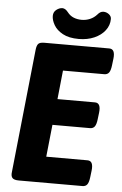

<svg xmlns="http://www.w3.org/2000/svg" viewBox="-59 -923 612 964"><g transform="rotate(5 247.0 -440.5)"><path d="M73 0Q49 0 40.5 -9.5Q32 -19 35 -40L100 -660Q102 -681 109.5 -690.5Q117 -700 141 -700H468Q499 -700 493 -650L489 -617Q486 -591 478 -580Q470 -569 454 -569H246L231 -424H420Q451 -424 445 -374L441 -341Q438 -315 430 -304Q422 -293 406 -293H217L200 -131H408Q439 -131 433 -81L429 -48Q426 -22 418 -11Q410 0 394 0ZM311 -734Q261 -734 230 -751Q199 -768 185 -792.5Q171 -817 171 -838Q171 -858 186 -869.5Q201 -881 216 -881Q231 -881 245 -863Q258 -846 276.5 -838.5Q295 -831 317 -831Q339 -831 359 -839.5Q379 -848 394 -865Q407 -881 423 -881Q438 -881 450.5 -871.5Q463 -862 463 -848Q463 -816 443 -790Q423 -764 388.5 -749Q354 -734 311 -734Z"/></g></svg>

Font: Asap Semi Condensed Semi Condensed Regular
Style: Bold Italic
Weight: 700
Width: 4
Italic angle: -6°
Designer: Pablo Cosgaya
Foundry: Omnibus-Type
Version: Version 3.001; ttfautohint (v1.8.4.7-5d5b)